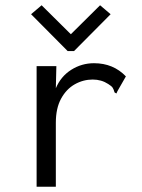

<svg xmlns="http://www.w3.org/2000/svg" viewBox="-20 -708 540 729"><path d="M458 -418 426 -362 422 -353 415 -357Q412 -368 408 -374.5Q404 -381 391 -389Q365 -406 332 -406Q296 -406 264 -388Q232 -370 212 -333.5Q192 -297 192 -242V1H119V-457H194L192 -373Q211 -418 250.5 -443Q290 -468 337 -468Q410 -468 458 -418ZM249 -578 360 -688 400 -654 261 -514H237L98 -654L138 -688Z"/></svg>

Font: Vazir Code
Style: Code
Weight: 400
Foundry: DejaVu fonts team - Redesigned by Saber Rastikerdar
Version: Version 1.1.2